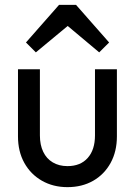

<svg xmlns="http://www.w3.org/2000/svg" viewBox="-20 -760 556 790"><path d="M257.5 10Q198.5 10 152.1 -16.6Q105.8 -43.2 79.9 -90.1Q54 -137 54 -198.8V-475H144.2V-202.8Q144.2 -163.8 157.8 -135.5Q171.2 -107.2 197 -91.9Q222.8 -76.5 257.7 -76.5Q311 -76.5 340.9 -110.1Q370.8 -143.8 370.8 -202.8V-475H461V-198.8Q461 -136.8 435.1 -89.6Q409.2 -42.5 363.4 -16.2Q317.5 10 257.5 10ZM127.5 -544.5 86.8 -585.2 223 -740H292.8L429 -585.2L388.2 -544.5L228 -678.8L288.5 -678Z"/></svg>

Font: Outfit Thin
Style: Regular
Weight: 100
Designer: Rodrigo Fuenzalida
Foundry: fragTYPE
Version: Version 1.100;gftools[0.9.27]